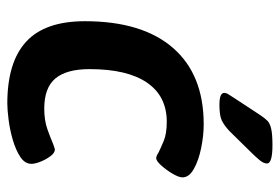

<svg xmlns="http://www.w3.org/2000/svg" viewBox="-140 -618 765 525"><g transform="rotate(90 242.5 -355.5)"><path d="M267 -573Q249 -573 241.5 -576.5Q234 -580 234 -586Q234 -592 238.5 -598.5Q243 -605 249 -615L295 -685Q303 -697 310 -704Q317 -711 332 -714.5Q347 -718 377 -718Q427 -718 427 -703Q427 -694 418 -683Q409 -672 394 -657L339 -601Q323 -586 309.5 -579.5Q296 -573 267 -573ZM263 7Q150 7 94 -44.5Q38 -96 38 -205Q38 -362 111 -446Q184 -530 320 -530Q351 -530 385 -523Q419 -516 442 -503Q465 -490 465 -472Q465 -462 455 -445Q445 -428 432.5 -414Q420 -400 412 -400Q411 -400 407.5 -401Q404 -402 396 -407Q384 -413 364.5 -421Q345 -429 313 -429Q243 -429 206 -375Q169 -321 169 -218Q169 -155 194.5 -124.5Q220 -94 277 -94Q309 -94 333 -102.5Q357 -111 373 -118Q379 -120 383 -121.5Q387 -123 389 -123Q398 -123 407 -111Q416 -99 422 -84Q428 -69 428 -59Q428 -41 409 -28.5Q390 -16 362.5 -8Q335 0 307.5 3.5Q280 7 263 7Z"/></g></svg>

Font: Asap SemiBold
Style: Italic
Weight: 600
Italic angle: -6°
Designer: Pablo Cosgaya
Foundry: Omnibus-Type
Version: Version 3.001; ttfautohint (v1.8.3)